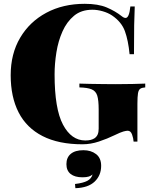

<svg xmlns="http://www.w3.org/2000/svg" viewBox="-20 -742 796 1006"><path d="M424 -722Q494 -722 539 -703Q584 -684 618 -657Q629 -648 638 -648Q657 -648 663 -708H686Q684 -668 683 -610.5Q682 -553 682 -458H659Q652 -530 634.5 -578.5Q617 -627 567 -661Q546 -675 518 -683Q490 -691 464 -691Q406 -691 368 -659.5Q330 -628 307.5 -577.5Q285 -527 275.5 -467.5Q266 -408 266 -352Q266 -172 310 -89Q354 -6 427 -6Q443 -6 455 -9Q467 -12 476 -18Q487 -26 492 -38Q497 -50 497 -68V-168Q497 -217 489.5 -241Q482 -265 460 -274Q438 -283 396 -284V-304Q419 -303 452 -302.5Q485 -302 521 -301.5Q557 -301 587 -301Q635 -301 675.5 -302Q716 -303 741 -304V-284Q724 -283 715 -277Q706 -271 703 -253Q700 -235 700 -198V0H680Q679 -17 672 -37Q665 -57 649 -57Q641 -57 626.5 -53Q612 -49 581 -34Q542 -15 498.5 -0.5Q455 14 412 14Q287 14 203 -29Q119 -72 77.5 -153Q36 -234 36 -348Q36 -460 85.5 -544Q135 -628 222.5 -675Q310 -722 424 -722ZM417 45Q457 45 483.5 65.5Q510 86 510 127Q510 177 476 209.5Q442 242 375 244L373 222Q416 217 437.5 205.5Q459 194 465 172Q458 179 445.5 183Q433 187 412 187Q372 187 350 169.5Q328 152 328 118Q328 83 351 64Q374 45 417 45Z"/></svg>

Font: Playfair Display Black
Style: Regular
Weight: 900
Designer: Claus Eggers Sørensen
Foundry: Claus Eggers Sørensen
Version: Version 1.203